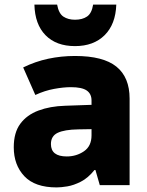

<svg xmlns="http://www.w3.org/2000/svg" viewBox="-20 -807 640 837"><path d="M227 10Q132 10 86 -39Q40 -88 40 -165Q40 -229 68.5 -267.5Q97 -306 147.5 -325Q198 -344 264 -346L379 -350V-369Q379 -398 358 -412.5Q337 -427 289 -427Q257 -427 216 -419.5Q175 -412 134 -393L81 -513Q134 -539 190.5 -551Q247 -563 307 -563Q430 -563 487.5 -516.5Q545 -470 545 -377V0H415L396 -66H392Q364 -31 332.5 -15Q301 1 273.5 5.5Q246 10 227 10ZM271 -125Q313 -125 346 -147.5Q379 -170 379 -217V-244L321 -243Q261 -242 231.5 -228Q202 -214 202 -179Q202 -125 271 -125ZM307 -606Q225 -606 178.5 -653.5Q132 -701 130 -787H229Q236 -748 256.5 -734.5Q277 -721 307 -721Q339 -721 359.5 -735Q380 -749 386 -787H487Q484 -701 436 -653.5Q388 -606 307 -606Z"/></svg>

Font: Noto Sans Mono Black
Style: Regular
Weight: 900
Designer: Monotype Design Team
Foundry: Monotype Imaging Inc.
Version: Version 2.014